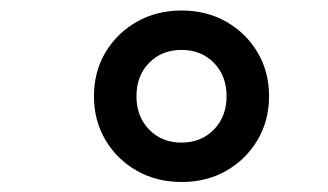

<svg xmlns="http://www.w3.org/2000/svg" viewBox="-20 -752 640 375"><path d="M163.5 -564Q163.5 -612 186 -649.8Q208.5 -687.5 247.2 -709.5Q286 -731.5 334.8 -731.5Q383.5 -731.5 422 -709.5Q460.5 -687.5 483 -649.8Q505.5 -612 505.5 -564Q505.5 -516.5 483 -478.5Q460.5 -440.5 422 -418.5Q383.5 -396.5 334.8 -396.5Q286 -396.5 247.2 -418.5Q208.5 -440.5 186 -478.5Q163.5 -516.5 163.5 -564ZM422.5 -564Q422.5 -604 397.8 -629.2Q373 -654.5 334.5 -654.5Q296 -654.5 271.2 -629.2Q246.5 -604 246.5 -564Q246.5 -524.5 271.2 -499Q296 -473.5 334.5 -473.5Q373 -473.5 397.8 -499Q422.5 -524.5 422.5 -564Z"/></svg>

Font: Google Sans Code
Style: Italic
Weight: 400
Italic angle: -10°
Monospace: yes
Designer: Google Sans Code Authors
Foundry: Google LLC
Version: Version 6.000